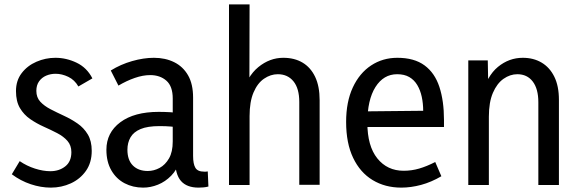

<svg xmlns="http://www.w3.org/2000/svg" viewBox="-20 -845 2653 877"><path d="M212 12Q167 12 120.5 -3.5Q74 -19 34 -49L70 -109Q102 -87 139.5 -75Q177 -63 210 -63Q250 -63 278 -85Q306 -107 306 -150Q306 -181 288 -201.5Q270 -222 241 -237Q212 -252 179.5 -266.5Q147 -281 118 -301Q89 -321 71 -351.5Q53 -382 53 -429Q53 -477 79 -511Q105 -545 146.5 -563Q188 -581 233 -581Q283 -581 330 -558.5Q377 -536 402 -487L338 -450Q321 -480 292 -494Q263 -508 234 -508Q211 -508 191 -499.5Q171 -491 158.5 -473.5Q146 -456 146 -430Q146 -400 164 -380.5Q182 -361 211 -346Q240 -331 272.5 -316Q305 -301 334 -281Q363 -261 381 -231Q399 -201 399 -156Q399 -102 372.5 -64.5Q346 -27 303.5 -7.5Q261 12 212 12Z M780 -115 802 -111Q789 -70 762 -42.5Q735 -15 701.5 -1.5Q668 12 634 12Q587 12 549 -8Q511 -28 488.5 -67Q466 -106 466 -161Q466 -239 529.5 -286.5Q593 -334 705 -334Q730 -334 757.5 -332.5Q785 -331 808 -326V-261Q783 -265 760.5 -267Q738 -269 709 -269Q654 -269 622 -255.5Q590 -242 576 -217.5Q562 -193 562 -161Q562 -114 587 -89Q612 -64 655 -64Q683 -64 709 -78Q735 -92 752 -121.5Q769 -151 769 -199V-395Q769 -451 740 -476.5Q711 -502 666 -502Q633 -502 595.5 -489Q558 -476 521 -454L486 -523Q531 -551 583.5 -566Q636 -581 683 -581Q735 -581 775.5 -561Q816 -541 839 -501Q862 -461 862 -399V-133Q862 -96 872.5 -78.5Q883 -61 912 -61Q916 -61 920.5 -61Q925 -61 929 -62L932 7Q921 10 909 11Q897 12 887 12Q833 12 806.5 -18.5Q780 -49 780 -115Z M1347 -1V-379Q1347 -441 1320.5 -473.5Q1294 -506 1249 -506Q1216 -506 1186 -485.5Q1156 -465 1138 -422.5Q1120 -380 1120 -315V0H1026V-825H1120L1119 -410H1085Q1108 -496 1160 -538.5Q1212 -581 1274 -581Q1325 -581 1362 -559Q1399 -537 1419.5 -494Q1440 -451 1440 -387V-1Z M1813 12Q1739 12 1682 -22.5Q1625 -57 1593 -124Q1561 -191 1561 -288Q1561 -380 1591.5 -445.5Q1622 -511 1675 -546Q1728 -581 1795 -581Q1872 -581 1919 -546.5Q1966 -512 1987 -448Q2008 -384 2008 -297V-265H1614L1615 -336L1913 -339Q1913 -372 1906.5 -402.5Q1900 -433 1886 -456.5Q1872 -480 1849.5 -493Q1827 -506 1794 -506Q1732 -506 1695 -447.5Q1658 -389 1658 -284Q1658 -178 1703.5 -121.5Q1749 -65 1824 -65Q1860 -65 1894.5 -75Q1929 -85 1968 -105L1996 -40Q1950 -13 1903.5 -0.5Q1857 12 1813 12Z M2439 0V-378Q2439 -439 2413.5 -472.5Q2388 -506 2343 -506Q2310 -506 2280 -485Q2250 -464 2231.5 -421Q2213 -378 2213 -312V0H2119V-569H2208L2211 -411H2182Q2204 -498 2254.5 -539.5Q2305 -581 2368 -581Q2417 -581 2454 -559Q2491 -537 2512 -494.5Q2533 -452 2533 -389V0Z"/></svg>

Font: Yaldevi Medium
Style: Regular
Weight: 500
Designer: Sol Matas, Rajitha Manaperi, Kosala Senevirathne
Foundry: Mooniak
Version: Version 1.100